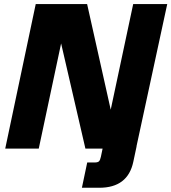

<svg xmlns="http://www.w3.org/2000/svg" viewBox="-20 -723 833 934"><path d="M5.4 0 153.8 -703.1H403.8L518.6 -189.5L627.9 -703.1H793.5L641.6 0H395.5L277.3 -511.7L168.5 0ZM378.4 190.4 404.3 67.4H440.4Q455.6 67.4 461.4 61.8Q467.3 56.2 470.7 40L481.4 -11.2H644.5L628.4 64.5Q601.6 190.4 462.9 190.4Z"/></svg>

Font: Schibsted Grotesk ExtraBold
Style: Italic
Weight: 800
Italic angle: -12°
Designer: Bakken & Baeck AS, Henrik Kongsvoll
Foundry: Schibsted ASA
Version: Version 1.100; ttfautohint (v1.8.4.7-5d5b);gftools[0.9.25]